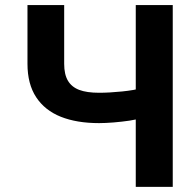

<svg xmlns="http://www.w3.org/2000/svg" viewBox="-20 -727 752 747"><path d="M229.7 -707.2V-478.8Q229.7 -437.6 244.2 -413.1Q258.6 -388.6 288.1 -377.3Q317.7 -366.1 365.6 -366.1Q404.7 -366.1 454.5 -371.1Q504.3 -376.1 533.6 -385.1V-268.8Q513 -262 483.7 -257.6Q454.3 -253.3 421.9 -250.6Q389.5 -248 365.6 -248Q278.7 -248 216.7 -272.7Q154.6 -297.4 120.7 -348.8Q86.9 -400.2 86.9 -478.8V-707.2ZM652.1 -707.2V0H508.2V-707.2Z"/></svg>

Font: Pretendard Variable
Style: Regular
Weight: 400
Designer: Base glyphs from Inter by Rasmus Andersson; Hangul glyphs from Noto Sans CJK(Source Han Sans) by Jang Soo-young and Kang
Foundry: Kil Hyung-jin
Version: Version 1.100;FEAKit 1.0